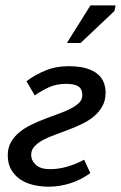

<svg xmlns="http://www.w3.org/2000/svg" viewBox="-20 -682 449 712"><path d="M8.8 0ZM8.8 -106.4Q8.8 -134.3 20.8 -155Q32.7 -175.8 52 -191.7Q71.3 -207.5 96.2 -219.5Q121.1 -231.4 147 -241.5Q172.9 -251.5 197.8 -260.3Q222.7 -269 241.9 -279.1Q261.2 -289.1 273.2 -300.8Q285.2 -312.5 285.2 -328.1Q285.2 -352.1 270.5 -361.6Q255.9 -371.1 224.1 -371.1Q189.5 -371.1 161.1 -358.2Q132.8 -345.2 108.9 -328.1L78.1 -380.9Q110.4 -404.8 148.7 -420.7Q187 -436.5 233.9 -436.5Q273.9 -436.5 300.5 -428.5Q327.1 -420.4 342.8 -406.7Q358.4 -393.1 365 -375.5Q371.6 -357.9 371.6 -338.4Q371.6 -309.6 359.6 -288.1Q347.7 -266.6 328.4 -250.5Q309.1 -234.4 284.2 -222.4Q259.3 -210.4 233.6 -200.7Q208 -190.9 183.1 -181.9Q158.2 -172.9 138.9 -162.4Q119.6 -151.9 107.7 -138.9Q95.7 -126 95.7 -108.4Q95.7 -85.9 113.5 -70.3Q131.3 -54.7 165 -54.7Q198.7 -54.7 231.2 -64.5Q263.7 -74.2 292 -89.8L314.9 -40Q279.8 -14.6 240.2 -2.2Q200.7 10.3 160.6 10.3Q131.3 10.3 104 3.9Q76.7 -2.4 55.4 -16.6Q34.2 -30.8 21.5 -52.7Q8.8 -74.7 8.8 -106.4ZM315.4 -662.1H408.7L404.3 -641.1L278.8 -522.5H228Z"/></svg>

Font: PT Astra Sans
Style: Italic
Weight: 400
Italic angle: -16°
Designer: A.Korolkova, I. Chaeva
Foundry: ParaType Ltd
Version: Version 1.001; ttfautohint (v1.6)